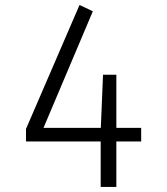

<svg xmlns="http://www.w3.org/2000/svg" viewBox="-20 -734 655 754"><path d="M436.9 -231.8H534.4V-178.5H436.9V0H375.4V-178.5H82.1V-227.7L292.3 -714.4L344.6 -689.7L150.8 -231.8H375.9L384.6 -440.5H436.9Z"/></svg>

Font: Fira Code Fixed Light
Style: Regular
Weight: 300
Monospace: yes
Designer: Carrois Corporate, Edenspiekermann AG, Nikita Prokopov
Foundry: Carrois Corporate, Edenspiekermann AG, Nikita Prokopov
Version: Version 5.002